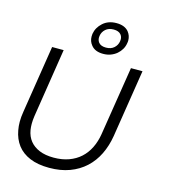

<svg xmlns="http://www.w3.org/2000/svg" viewBox="-140 -1093 1076 1221"><g transform="rotate(15 397.5 -483.0)"><path d="M298 17Q223 17 170.5 -5Q118 -27 87.5 -67Q57 -107 47 -163Q42 -189 42 -218Q42 -250 48 -285L118 -730H194L123 -276Q119 -249 119 -225Q119 -204 122 -185Q129 -143 152.5 -114Q176 -85 215 -69Q254 -53 309 -53Q364 -53 408 -69Q452 -85 484 -114Q516 -143 536.5 -184.5Q557 -226 565 -276L637 -730H713L643 -285Q632 -218 605 -162.5Q578 -107 534.5 -67Q491 -27 432 -5Q373 17 298 17ZM442 -772Q388 -772 363 -804Q343 -828 343 -860Q343 -868 344 -877Q351 -920 386 -951.5Q421 -983 475 -983Q529 -983 555 -952Q575 -927 575 -895Q575 -886 573 -877Q570 -856 559 -837Q548 -818 531 -803.5Q514 -789 491.5 -780.5Q469 -772 442 -772ZM449 -815Q482 -815 502 -833Q522 -851 526 -877Q527 -884 527 -890Q527 -908 516 -921Q501 -939 468 -939Q435 -939 415 -921Q395 -903 391 -877Q390 -871 390 -865Q390 -847 401 -833Q416 -815 449 -815Z"/></g></svg>

Font: Sora Light
Style: Italic
Weight: 300
Designer: Jonathan Barnbrook, Juli√°n Moncada
Version: Version 1.000